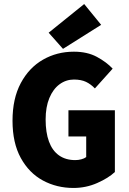

<svg xmlns="http://www.w3.org/2000/svg" viewBox="-20 -919 640 951"><path d="M344 12Q261 12 192.5 -25Q124 -62 83 -136.5Q42 -211 42 -321Q42 -431 83 -507.5Q124 -584 193 -623.5Q262 -663 346 -663Q412 -663 459.5 -637.5Q507 -612 538 -579L450 -481Q430 -502 406 -513.5Q382 -525 346 -525Q307 -525 275 -501.5Q243 -478 224.5 -433.5Q206 -389 206 -327Q206 -263 222.5 -218Q239 -173 272 -149.5Q305 -126 353 -126Q368 -126 383 -130Q398 -134 407 -141V-243H319V-373H549V-67Q517 -37 461.5 -12.5Q406 12 344 12ZM292 -677 221 -757 397 -899 481 -796Z"/></svg>

Font: Source Code Pro ExtraBold
Style: Regular
Weight: 800
Monospace: yes
Designer: Paul D. Hunt, Teo Tuominen
Foundry: Adobe Systems Incorporated
Version: Version 1.018;hotconv 1.0.116;makeotfexe 2.5.65601